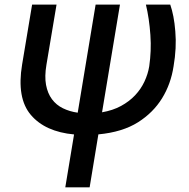

<svg xmlns="http://www.w3.org/2000/svg" viewBox="-20 -565 806 818"><path d="M74.2 -290.1 116.8 -545.5H220.9L177.9 -289.4Q169.4 -239.7 176.1 -203.5Q182.9 -167.3 201.3 -142.4Q219.8 -117.5 248.2 -103.7Q276.6 -89.8 311.1 -84.9L387.4 -545.5H491.1L414.8 -86.6Q460.6 -94.5 495.7 -113.6Q530.9 -132.8 555.8 -159.3Q580.6 -185.7 595.5 -217.7Q610.4 -249.6 615.8 -282.7Q620.4 -315 621.8 -347.8Q623.2 -380.7 620.7 -416.2Q615.8 -486.5 601.6 -545.5H705.3Q713.1 -523.1 718.6 -495Q724.1 -467 726.9 -431.5Q733 -361.2 719.5 -282.7Q708.1 -207.4 670.5 -146.3Q632.8 -85.2 568.5 -44.4Q501.8 -2.1 399.1 7.5L361.9 233H258.2L295.5 7.8Q172.6 -3.6 111.5 -75.3Q50.4 -147 74.2 -290.1Z"/></svg>

Font: Inter P Medium
Style: Italic
Weight: 500
Italic angle: 9.39999°
Designer: Rasmus Andersson
Foundry: rsms
Version: Version 3.018;git-588b23468